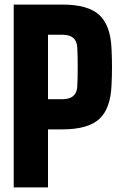

<svg xmlns="http://www.w3.org/2000/svg" viewBox="-20 -820 530 840"><path d="M40 0V-800H253Q365 -800 414.5 -754.5Q464 -709 468 -605Q470 -563 470 -527Q470 -491 468 -449Q464 -345 414.5 -299.5Q365 -254 253 -254H190V0ZM190 -386H253Q315 -386 318 -441Q320 -478 320 -527Q320 -576 318 -613Q315 -668 253 -668H190Z"/></svg>

Font: Big Shoulders Text Black
Style: Regular
Weight: 900
Designer: Patric King
Foundry: XO Type Co
Version: Version 1.000; ttfautohint (v1.8.2)